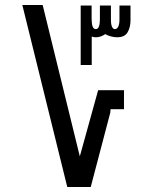

<svg xmlns="http://www.w3.org/2000/svg" viewBox="-20 -745 640 765"><path d="M69 -725H150L298 -122L371 -385.5H474V-310H420.5L419.5 -296.5L341.5 0H248ZM301.5 -723H345V-672.5Q345 -651.5 348.8 -640.2Q352.5 -629 362 -629Q370 -629 374 -639.2Q378 -649.5 378 -665.5V-723H422V-666Q422 -648 426.2 -638.5Q430.5 -629 437.5 -629Q447 -629 451.5 -639.8Q456 -650.5 456 -666V-723H500V-665Q500 -636.5 488.5 -616.5Q477 -596.5 446.5 -596.5Q434.5 -596.5 421.8 -600Q409 -603.5 399 -609Q381.5 -596.5 362 -596.5Q352.5 -596.5 345.5 -599.5V-486H301.5Z"/></svg>

Font: JuliaMono ExtraBold
Style: Regular
Weight: 800
Monospace: yes
Designer: cormullion
Foundry: corm
Version: Version 0.055; ttfautohint (v1.8.4)